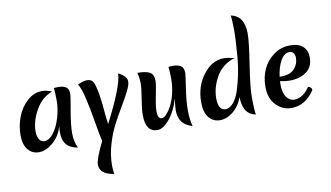

<svg xmlns="http://www.w3.org/2000/svg" viewBox="-114 -1225 3160 1835"><g transform="rotate(-10 1466.5 -307.5)"><path d="M186 -189Q186 -142 203.5 -112.5Q221 -83 253 -83Q300 -83 342.5 -138Q385 -193 410.5 -279Q436 -365 436 -442.5Q436 -520 430 -568Q460 -570 472 -570Q523 -570 549 -551Q575 -532 575 -483Q575 -464 551 -328.5Q527 -193 527 -111.5Q527 -30 558 33Q483 20 448 -22.5Q413 -65 413 -145Q413 -159 417 -199Q390 -104 321 -46Q252 12 185.5 12Q119 12 78.5 -37.5Q38 -87 38 -178Q38 -269 70.5 -354.5Q103 -440 168 -499.5Q233 -559 313 -559Q359 -559 407 -537Q306 -501 246 -395.5Q186 -290 186 -189Z M1141 -508Q1141 -473 1111 -413.5Q1081 -354 1038 -282Q995 -210 952 -128.5Q909 -47 879 55.5Q849 158 849 256Q849 301 856 342Q775 327 746 297.5Q717 268 717 228Q717 173 797 11Q782 -51 760 -183.5Q738 -316 715.5 -414Q693 -512 664 -560Q719 -586 752 -586Q785 -586 802 -571Q819 -556 830.5 -511.5Q842 -467 847 -438Q861 -342 861 -331Q861 -320 869 -241.5Q877 -163 881 -138Q1059 -483 1059 -599Q1141 -557 1141 -508Z M1544 -577Q1574 -579 1586 -579Q1638 -579 1665 -560Q1692 -541 1692 -490Q1692 -474 1673 -349.5Q1654 -225 1654 -136Q1654 -47 1673 21Q1598 -3 1569 -47Q1540 -91 1540 -156Q1540 -181 1551 -269Q1520 -155 1456.5 -77.5Q1393 0 1337 0Q1222 0 1222 -166Q1222 -221 1238.5 -319.5Q1255 -418 1255 -469Q1255 -520 1241 -572Q1324 -572 1361.5 -550.5Q1399 -529 1399 -465Q1399 -431 1378 -330Q1357 -229 1357 -178Q1357 -104 1397 -104Q1417 -104 1443 -131.5Q1469 -159 1493 -204.5Q1517 -250 1533.5 -318.5Q1550 -387 1550 -457.5Q1550 -528 1544 -577Z M1941 -202Q1941 -83 2013 -83Q2051 -83 2087 -124Q2123 -165 2145.5 -234Q2168 -303 2184.5 -381.5Q2201 -460 2209 -548Q2223 -718 2223 -813.5Q2223 -909 2215 -957Q2287 -941 2316 -889Q2345 -837 2345 -758Q2345 -679 2311.5 -464Q2278 -249 2278 -150Q2278 -51 2287 18Q2216 -1 2189.5 -50.5Q2163 -100 2163 -175Q2132 -89 2070 -39Q2008 11 1942 11Q1876 11 1834.5 -39.5Q1793 -90 1793 -188Q1793 -343 1878 -454.5Q1963 -566 2079 -566Q2112 -566 2183 -550Q2121 -534 2072.5 -494.5Q2024 -455 1997 -404Q1941 -303 1941 -202Z M2664 -246Q2616 -246 2570 -257Q2569 -247 2569 -226Q2569 -143 2600 -101Q2631 -59 2674 -59Q2717 -59 2756 -85Q2795 -111 2824 -157Q2860 -149 2860 -120Q2772 15 2633 15Q2549 15 2486 -49.5Q2423 -114 2423 -229Q2423 -315 2456 -392.5Q2489 -470 2561 -523.5Q2633 -577 2720.5 -577Q2808 -577 2849 -537Q2890 -497 2890 -432Q2890 -338 2824.5 -292Q2759 -246 2664 -246ZM2706 -515Q2655 -515 2620 -452Q2585 -389 2574 -299H2589Q2676 -299 2717.5 -344Q2759 -389 2759 -452Q2759 -478 2745.5 -496.5Q2732 -515 2706 -515Z"/></g></svg>

Font: MeriendaOneRegular
Style: Regular
Weight: 400
Designer: Eduardo Rodriguez Tunni
Foundry: Eduardo Rodriguez Tunni
Version: Version 1.001